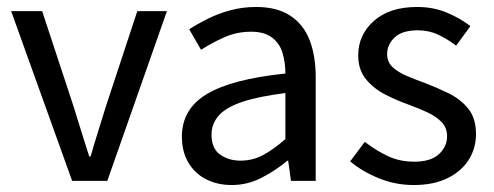

<svg xmlns="http://www.w3.org/2000/svg" viewBox="-20 -519 1418 551"><path d="M187 0 12 -487H101L191 -214Q202 -178 213.5 -141.5Q225 -105 236 -70H240Q250 -105 261.5 -141.5Q273 -178 284 -214L374 -487H459L288 0Z M645 12Q604 12 571.5 -4.5Q539 -21 520.5 -52.5Q502 -84 502 -127Q502 -206 573.5 -249Q645 -292 799 -308Q799 -339 791 -366.5Q783 -394 761 -411Q739 -428 701 -428Q659 -428 622.5 -411.5Q586 -395 557 -376L523 -435Q546 -450 576 -465Q606 -480 641 -489.5Q676 -499 715 -499Q775 -499 813 -474Q851 -449 868.5 -404Q886 -359 886 -297V0H815L807 -58H805Q770 -29 730 -8.5Q690 12 645 12ZM670 -58Q705 -58 735 -74Q765 -90 799 -120V-252Q720 -242 673.5 -226Q627 -210 607 -186.5Q587 -163 587 -133Q587 -93 611.5 -75.5Q636 -58 670 -58Z M1167 12Q1115 12 1067 -7.5Q1019 -27 985 -56L1027 -112Q1059 -87 1093 -71Q1127 -55 1169 -55Q1216 -55 1239.5 -76.5Q1263 -98 1263 -128Q1263 -153 1246.5 -169.5Q1230 -186 1204.5 -197.5Q1179 -209 1152 -219Q1118 -231 1085 -248Q1052 -265 1030 -292Q1008 -319 1008 -360Q1008 -419 1053 -459Q1098 -499 1177 -499Q1224 -499 1263 -482.5Q1302 -466 1330 -444L1289 -388Q1264 -407 1237.5 -419.5Q1211 -432 1179 -432Q1134 -432 1112.5 -411.5Q1091 -391 1091 -364Q1091 -341 1106.5 -326.5Q1122 -312 1146.5 -301.5Q1171 -291 1199 -281Q1233 -268 1267 -251.5Q1301 -235 1323.5 -207.5Q1346 -180 1346 -134Q1346 -94 1325.5 -61Q1305 -28 1265 -8Q1225 12 1167 12Z"/></svg>

Font: Assistant Medium
Style: Regular
Weight: 500
Designer: Hebrew By Ben Nathan, Latin by Paul Hunt
Version: Version 3.000